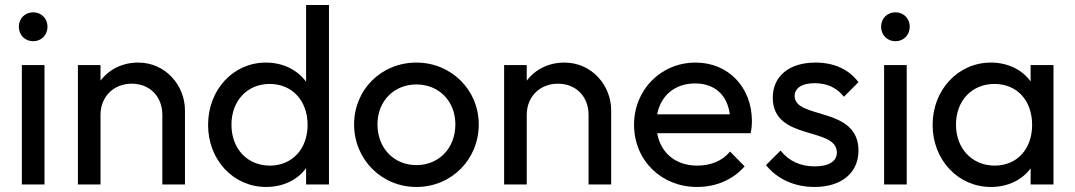

<svg xmlns="http://www.w3.org/2000/svg" viewBox="-20 -734 4277 764"><path d="M112 -570C145 -570 169 -595 169 -628C169 -660 145 -685 112 -685C79 -685 55 -660 55 -628C55 -595 79 -570 112 -570ZM67 0H157V-475H67Z M290 0H380V-277C380 -349 432 -401 504 -401C576 -401 626 -350 626 -277V0H716V-295C716 -394 639 -485 530 -485C467 -485 414 -458 380 -413V-475H290Z M1039 10C1106 10 1164 -18 1198 -65V0H1289V-714H1198V-409C1163 -456 1106 -485 1038 -485C908 -485 808 -377 808 -237C808 -98 908 10 1039 10ZM1054 -75C964 -75 901 -142 901 -238C901 -333 964 -400 1053 -400C1143 -400 1204 -333 1204 -237C1204 -142 1143 -75 1054 -75Z M1637 10C1776 10 1885 -99 1885 -239C1885 -377 1775 -485 1637 -485C1497 -485 1389 -377 1389 -239C1389 -100 1498 10 1637 10ZM1637 -77C1547 -77 1482 -145 1482 -239C1482 -331 1547 -398 1637 -398C1726 -398 1792 -332 1792 -239C1792 -145 1727 -77 1637 -77Z M1986 0H2076V-277C2076 -349 2128 -401 2200 -401C2272 -401 2322 -350 2322 -277V0H2412V-295C2412 -394 2335 -485 2226 -485C2163 -485 2110 -458 2076 -413V-475H1986Z M2754 10C2829 10 2897 -19 2943 -72L2885 -131C2854 -93 2807 -75 2754 -75C2669 -75 2609 -125 2595 -204H2967C2971 -223 2972 -238 2972 -252C2972 -387 2878 -485 2748 -485C2610 -485 2503 -377 2503 -238C2503 -96 2611 10 2754 10ZM2746 -402C2824 -402 2874 -356 2884 -279H2595C2609 -354 2666 -402 2746 -402Z M3221 10C3328 10 3396 -46 3396 -135C3396 -312 3142 -258 3142 -352C3142 -383 3170 -403 3222 -403C3272 -403 3311 -384 3338 -349L3396 -407C3358 -458 3299 -485 3225 -485C3120 -485 3055 -431 3055 -345C3055 -172 3310 -231 3310 -127C3310 -92 3278 -72 3222 -72C3166 -72 3120 -92 3086 -135L3028 -77C3072 -22 3141 10 3221 10Z M3543 -570C3576 -570 3600 -595 3600 -628C3600 -660 3576 -685 3543 -685C3510 -685 3486 -660 3486 -628C3486 -595 3510 -570 3543 -570ZM3498 0H3588V-475H3498Z M3923 10C3991 10 4047 -18 4081 -64V0H4172V-475H4081V-410C4047 -457 3990 -485 3923 -485C3792 -485 3691 -376 3691 -237C3691 -98 3792 10 3923 10ZM3938 -75C3848 -75 3784 -143 3784 -238C3784 -333 3847 -400 3937 -400C4027 -400 4087 -334 4087 -237C4087 -141 4027 -75 3938 -75Z"/></svg>

Font: Outfit
Style: Regular
Weight: 400
Designer: Rodrigo Fuenzalida
Foundry: fragTYPE
Version: Version 1.100;gftools[0.9.27]